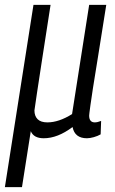

<svg xmlns="http://www.w3.org/2000/svg" viewBox="-44 -556 470 786"><path d="M-24 210 93 -536H163Q142 -401 128.5 -313.5Q115 -226 107.5 -176Q100 -126 97 -104Q97 -81 110 -68Q123 -55 150 -55Q197 -55 251 -89L321 -536H391Q371 -408 357.5 -325.5Q344 -243 336.5 -195Q329 -147 326 -124Q323 -101 322 -93.5Q321 -86 321 -83Q321 -55 344 -55Q355 -55 370 -61L368 -6Q356 1 340 5.5Q324 10 312 10Q262 10 253 -36Q192 10 135 10Q94 10 82 -19L46 210Z"/></svg>

Font: Georama SemiCondensed
Style: Italic
Weight: 400
Width: 4
Italic angle: -9°
Designer: Jean-Baptiste Levee
Foundry: Production Type
Version: Version 1.000